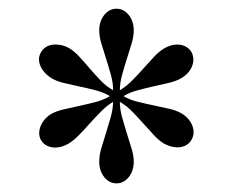

<svg xmlns="http://www.w3.org/2000/svg" viewBox="-20 -716 538 445"><path d="M242.2 -506.8Q242.2 -523.4 237.1 -542.2Q231.9 -561 226.1 -579.3Q220.2 -597.7 215.1 -614.5Q210 -631.3 210 -645Q210 -667 221.7 -681.4Q233.4 -695.8 250 -695.8Q266.6 -695.8 278.3 -681.4Q290 -667 290 -645Q290 -631.3 284.9 -614.5Q279.8 -597.7 273.9 -579.3Q268.1 -561 262.9 -542.2Q257.8 -523.4 257.8 -506.8Q272.5 -515.6 286.1 -529.3Q299.8 -543 312.5 -557.4Q325.2 -571.8 337.2 -584.5Q349.1 -597.2 360.8 -604Q376 -612.8 390.6 -612.8Q401.4 -612.8 410.2 -608.2Q418.9 -603.5 423.8 -595.2Q428.2 -586.9 428.2 -578.1Q428.2 -565.9 420.9 -554.2Q413.6 -542.5 399.9 -534.7Q388.2 -527.8 371.3 -523.9Q354.5 -520 335.9 -515.9Q317.4 -511.7 299.1 -506.8Q280.8 -502 266.1 -493.2Q280.3 -484.9 298.8 -480.2Q317.4 -475.6 336.2 -471.7Q355 -467.8 372.1 -463.9Q389.2 -460 400.9 -453.1Q414.6 -444.8 421.6 -433.1Q428.7 -421.4 428.7 -409.7Q428.7 -399.9 423.8 -392.1Q419.4 -383.8 410.9 -379.2Q402.3 -374.5 391.1 -374.5Q376.5 -374.5 360.8 -382.8Q349.1 -389.6 337.2 -402.3Q325.2 -415 312.5 -429.4Q299.8 -443.8 286.4 -457.5Q272.9 -471.2 257.8 -480Q257.8 -462.9 262.9 -444.3Q268.1 -425.8 273.9 -407.2Q279.8 -388.7 284.9 -371.8Q290 -355 290 -341.8Q290 -319.8 278.3 -305.4Q266.6 -291 250 -291Q233.4 -291 221.7 -305.4Q210 -319.8 210 -341.8Q210 -355.5 214.8 -372.3Q219.7 -389.2 225.6 -407.5Q231.4 -425.8 236.6 -444.3Q241.7 -462.9 242.2 -480Q227.5 -471.2 213.9 -457.3Q200.2 -443.4 187.5 -429.2Q174.8 -415 162.4 -402.3Q149.9 -389.6 138.2 -382.8Q122.6 -374 107.9 -374Q97.2 -374 88.6 -378.4Q80.1 -382.8 75.2 -391.1Q70.8 -398.4 70.8 -407.7Q70.8 -419.9 78.4 -432.1Q85.9 -444.3 99.1 -452.1Q110.4 -458.5 127.4 -462.4Q144.5 -466.3 163.6 -470.5Q182.6 -474.6 201.4 -479.5Q220.2 -484.4 234.9 -493.2Q220.2 -502 201.4 -506.8Q182.6 -511.7 163.8 -515.6Q145 -519.5 127.9 -523.7Q110.8 -527.8 99.6 -534.7Q85.9 -543 78.1 -554.9Q70.3 -566.9 70.3 -578.6Q70.3 -586.9 75.2 -595.2Q85.9 -612.8 108.4 -612.8Q115.7 -612.8 123.5 -611.1Q131.3 -609.4 139.2 -605Q151.4 -598.1 163.3 -585.2Q175.3 -572.3 187.7 -557.6Q200.2 -543 213.4 -529.3Q226.6 -515.6 242.2 -506.8Z"/></svg>

Font: Warasṭra
Style: Regular
Weight: 400
Designer: R.S. Wihananto
Foundry: R.S. Wihananto
Version: Version 2.0.1